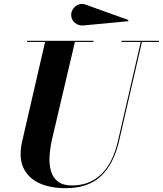

<svg xmlns="http://www.w3.org/2000/svg" viewBox="-20 -962 845 997"><path d="M414.8 -830.1Q389.4 -826.9 369.5 -843.1Q349.6 -859.4 349.6 -884.8Q349.6 -901.9 360.2 -916.7Q370.8 -931.6 388.1 -938.5Q405.3 -945.3 424.6 -938L647.2 -857.9L644.8 -851.8ZM120.6 -750H465.6V-744.1H368.9L250.5 -240.2Q239.7 -193.4 237.3 -150.1Q234.9 -106.9 245 -72.8Q255.1 -38.6 281.4 -18.8Q307.6 1 354 1Q446 1 506.3 -57.7Q566.7 -116.5 592.5 -230L710.9 -744.1H610.6V-750H805.4V-744.1H717L598.4 -230Q571.3 -112.1 505.2 -48.5Q439.2 15.1 320.6 15.1Q239 15.1 181.6 -12Q124.3 -39.1 100.3 -93.5Q76.4 -147.9 95.5 -230L214.1 -744.1H120.6Z"/></svg>

Font: Bodoni* 36
Style: Bold Italic
Weight: 700
Italic angle: -13°
Version: Version 2.000; ttfautohint (v1.8.1)